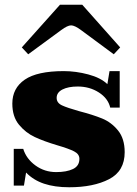

<svg xmlns="http://www.w3.org/2000/svg" viewBox="-20 -780 578 810"><path d="M72 -580 233 -760H327L487 -580L460 -551L322 -653Q295 -673 280 -673Q265 -673 238 -653L99 -551ZM90 -52 81 3H38V-152H78Q91 -110 129.5 -82Q168 -54 217 -54Q261 -54 288 -67Q315 -80 315 -110Q315 -130 292.5 -141.5Q270 -153 222 -167Q165 -184 126.5 -202Q88 -220 60 -254Q32 -288 32 -343Q32 -408 84.5 -444Q137 -480 249 -480Q300 -480 352.5 -466Q405 -452 433 -425L442 -480H485V-326H445Q436 -365 397 -390Q358 -415 308 -415Q268 -415 243.5 -402.5Q219 -390 219 -367Q219 -346 241.5 -335.5Q264 -325 314 -311Q372 -296 411 -280Q450 -264 478 -229.5Q506 -195 506 -138Q506 -58 440 -24Q374 10 272 10Q211 10 166 -5Q121 -20 90 -52Z"/></svg>

Font: Taviraj ExtraBold
Style: Regular
Weight: 800
Designer: Katatrad Team
Foundry: CadsonDemak
Version: Version 1.001